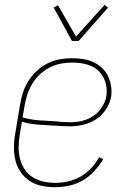

<svg xmlns="http://www.w3.org/2000/svg" viewBox="-20 -770 540 798"><path d="M209 8Q181 8 153.5 2.5Q126 -3 104 -17.5Q82 -32 66.5 -54Q51 -76 44.5 -102Q38 -128 38 -156.5Q38 -185 43 -213L63 -333Q67 -359 75 -384Q83 -409 97.5 -432.5Q112 -456 132.5 -475Q153 -494 177.5 -506.5Q202 -519 228 -523.5Q254 -528 280 -528Q303 -528 325.5 -524.5Q348 -521 367.5 -512Q387 -503 403 -488.5Q419 -474 428.5 -454.5Q438 -435 441.5 -413Q445 -391 442 -368Q437 -341 420.5 -315.5Q404 -290 379 -274Q354 -258 326 -251.5Q298 -245 271 -245Q246 -245 220.5 -247Q195 -249 169.5 -250Q144 -251 119 -254Q94 -257 71 -264L62 -210Q58 -185 57.5 -159.5Q57 -134 63 -110.5Q69 -87 82 -67Q95 -47 115 -34Q135 -21 159.5 -15.5Q184 -10 209 -10Q236 -10 263 -16Q290 -22 314.5 -36Q339 -50 359 -71Q379 -92 392 -117L409 -108Q393 -82 372 -59Q351 -36 324.5 -20.5Q298 -5 268 1.5Q238 8 209 8ZM274 -262Q298 -262 322.5 -268Q347 -274 368 -288Q389 -302 403.5 -324.5Q418 -347 422 -370Q425 -391 422 -410.5Q419 -430 410.5 -446.5Q402 -463 388.5 -476Q375 -489 357 -496.5Q339 -504 319.5 -507Q300 -510 280 -510Q256 -510 232.5 -505.5Q209 -501 186.5 -489.5Q164 -478 145.5 -460.5Q127 -443 114 -421.5Q101 -400 93.5 -377Q86 -354 82 -330L74 -282Q97 -275 122 -272Q147 -269 172.5 -268Q198 -267 223 -264.5Q248 -262 274 -262ZM279 -600 203 -739 221 -748 296 -618 415 -750 429 -738 307 -600Z"/></svg>

Font: Iosevka Curly Thin
Style: Italic
Weight: 100
Italic angle: -9°
Monospace: yes
Designer: Belleve Invis
Foundry: Belleve Invis
Version: Version 22.1.2; ttfautohint (v1.8.4)